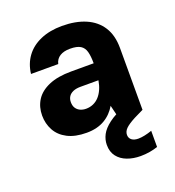

<svg xmlns="http://www.w3.org/2000/svg" viewBox="-135 -640 877 961"><g transform="rotate(-20 303.5 -159.5)"><path d="M237 12Q176 12 135.5 -9Q95 -30 75.5 -66Q56 -102 56 -145Q56 -191 78.5 -226.5Q101 -262 148.5 -282.5Q196 -303 268 -303H388Q388 -341 381.5 -365Q375 -389 356.5 -400.5Q338 -412 301 -412Q268 -412 247 -399Q226 -386 220 -360H75Q81 -412 109.5 -451Q138 -490 187.5 -511.5Q237 -533 302 -533Q375 -533 428 -510Q481 -487 509.5 -442Q538 -397 538 -330V0H413L395 -74Q384 -55 368.5 -39Q353 -23 333.5 -11.5Q314 0 290 6Q266 12 237 12ZM275 -102Q296 -102 314 -110Q332 -118 345.5 -133Q359 -148 368 -168.5Q377 -189 381 -213V-215H286Q262 -215 246 -208Q230 -201 222 -188.5Q214 -176 214 -159Q214 -140 222 -127.5Q230 -115 244 -108.5Q258 -102 275 -102ZM451 214Q412 214 380 202Q348 190 329 165.5Q310 141 310 104Q310 76 323.5 50Q337 24 370 -1Q403 -26 462 -50L505 -69L537 0L488 24Q452 43 437 58Q422 73 422 91Q422 108 434.5 118Q447 128 470 128Q485 128 504 124Q523 120 543 113V199Q523 206 499.5 210Q476 214 451 214Z"/></g></svg>

Font: DM Sans 10pt Black
Style: Regular
Weight: 900
Version: Version 4.004;gftools[0.9.30]